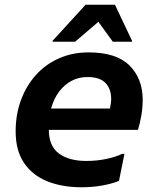

<svg xmlns="http://www.w3.org/2000/svg" viewBox="-20 -780 654 810"><path d="M325 10Q240 10 177.5 -16Q115 -42 80.5 -94Q46 -146 46 -226Q46 -296 68 -356.5Q90 -417 130.5 -462.5Q171 -508 228 -533.5Q285 -559 354 -559Q471 -559 526.5 -503.5Q582 -448 582 -359Q582 -327 576.5 -294Q571 -261 562 -232H136V-322H444Q446 -333 447.5 -343.5Q449 -354 449 -362Q449 -405 425 -430Q401 -455 349 -455Q311 -455 281 -438.5Q251 -422 229.5 -393.5Q208 -365 197 -327.5Q186 -290 186 -250V-233Q186 -164 228.5 -132.5Q271 -101 344 -101Q390 -101 431 -110Q472 -119 495 -131H505L482 -17Q453 -5 412 2.5Q371 10 325 10ZM202 -604V-608L341 -760H465L537 -608V-604H456L395 -688L297 -604Z"/></svg>

Font: Kufam SemiBold
Style: Italic
Weight: 600
Italic angle: -11°
Designer: Artur Schmal
Foundry: Original Type
Version: Version 1.301; ttfautohint (v1.8.3)